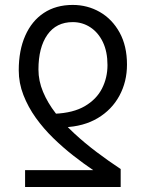

<svg xmlns="http://www.w3.org/2000/svg" viewBox="-20 -744 573 764"><path d="M269.4 -724.4Q328.1 -724.4 377.3 -696.2Q426.4 -668 455.9 -614.6Q485.3 -561.2 485.3 -487Q485.3 -419 455.3 -363.4Q425.3 -307.7 369.3 -274.2Q313.3 -240.6 235 -237.5L198.2 -291.4Q271.7 -294.6 317.9 -321.8Q364.1 -349 385.9 -391.8Q407.7 -434.7 407.7 -485Q407.7 -538.3 389.4 -576.5Q371.1 -614.6 339.6 -635.3Q308.1 -656 269.4 -656Q204 -656 168.5 -605.6Q133 -555.2 133 -467.2Q133 -422.3 151.3 -378.5Q169.5 -334.8 201.5 -293.5Q233.5 -252.2 275.4 -213.3Q317.3 -174.5 364.6 -138.9Q411.9 -103.3 460.2 -71.4V0H79.8V-67H350.9Q313 -92.6 271.9 -124.7Q230.8 -156.8 192.1 -194.4Q153.4 -232.1 122.5 -275.1Q91.7 -318.2 73.2 -365.8Q54.6 -413.3 54.6 -464.4Q54.6 -543.6 80.5 -602.1Q106.3 -660.6 154.4 -692.5Q202.6 -724.4 269.4 -724.4Z"/></svg>

Font: Source Sans 3 VF
Style: Regular
Weight: 200
Designer: Paul D. Hunt
Foundry: Adobe
Version: Version 3.046;hotconv 1.0.118;makeotfexe 2.5.65603